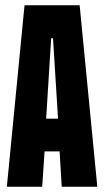

<svg xmlns="http://www.w3.org/2000/svg" viewBox="-20 -708 395 728"><path d="M6 0 73 -688H282L349 0H214L206 -134H149L140 0ZM155 -258H200L181 -563H174Z"/></svg>

Font: Saira UltraCondensed Black
Style: Regular
Weight: 900
Width: 1
Designer: Hector Gatti with collaboration of the Omnibus-Type team
Foundry: Omnibus-Type
Version: Version 1.101